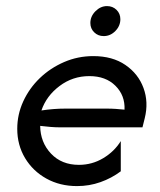

<svg xmlns="http://www.w3.org/2000/svg" viewBox="-20 -612 533 640"><path d="M236.8 8.3Q179.9 8.3 134.7 -16.7Q89.6 -41.7 63.5 -85.1Q37.5 -128.5 37.5 -182.6Q37.5 -230.6 57.6 -274.3Q77.8 -318.1 112.8 -351.7Q147.9 -385.4 193.8 -405.2Q239.6 -425 291 -425Q354.9 -425 397.9 -395.5Q441 -366 458.3 -318.8Q475.7 -271.5 462.5 -218.1L454.9 -187.5H182.6Q165.3 -187.5 148.3 -188.9Q131.2 -190.3 113.9 -192.4Q114.6 -137.5 150 -100Q185.4 -62.5 243.1 -62.5Q286.8 -62.5 324 -84.7Q361.1 -106.9 382.6 -141.7V-41Q352.1 -18.1 314.9 -4.9Q277.8 8.3 236.8 8.3ZM118.1 -243.8Q159 -250 197.9 -250H336.1Q351.4 -250 366 -249Q380.6 -247.9 395.1 -246.5Q397.2 -293.8 364.9 -326Q332.6 -358.3 277.8 -358.3Q222.2 -358.3 178.5 -325.3Q134.7 -292.4 118.1 -243.8ZM325.7 -491.7Q306.9 -491.7 294.1 -504.2Q281.2 -516.7 281.2 -535.4Q281.2 -557.6 298.3 -574.7Q315.3 -591.7 336.8 -591.7Q355.6 -591.7 368.4 -579.2Q381.2 -566.7 381.2 -547.9Q381.2 -525.7 364.6 -508.7Q347.9 -491.7 325.7 -491.7Z"/></svg>

Font: Afacad
Style: Italic
Weight: 400
Italic angle: -14°
Designer: Kristian Moeller
Foundry: Dicotype
Version: Version 1.000